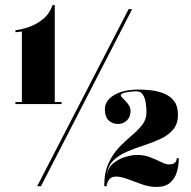

<svg xmlns="http://www.w3.org/2000/svg" viewBox="-20 -736 757 759"><path d="M41 -324.5V-332.5H66.5V-611.5Q62.5 -611 55 -610Q47.5 -609 41 -608.5V-616.5Q64.5 -619 94.2 -629.2Q124 -639.5 149.8 -660.2Q175.5 -681 188 -716H196.5V-332.5H223.5V-324.5ZM127 0 488.5 -700H502.5L142 0ZM599 3Q571 3 541.5 -7.2Q512 -17.5 485.2 -27.8Q458.5 -38 438.5 -38Q419.5 -38 410.8 -25.2Q402 -12.5 401.5 0H392Q392 -54 409 -90.8Q426 -127.5 450.8 -153.5Q475.5 -179.5 500.5 -200.2Q525.5 -221 542.2 -242.5Q559 -264 559 -292Q559 -309.5 556.2 -328.8Q553.5 -348 545 -361.5Q536.5 -375 519 -375Q501 -375 479.2 -371Q457.5 -367 457.5 -359.5Q457.5 -355 467 -346Q476.5 -337 486.2 -324.8Q496 -312.5 496 -297Q496 -274 481.8 -260Q467.5 -246 446 -246Q423.5 -246 409 -260.5Q394.5 -275 394.5 -303Q394.5 -339 431.8 -360.5Q469 -382 527.5 -382Q552 -382 579.2 -378.8Q606.5 -375.5 630.2 -365.5Q654 -355.5 668.8 -335.8Q683.5 -316 683.5 -282.5Q683.5 -246 664.2 -223.5Q645 -201 614.2 -186.8Q583.5 -172.5 548.5 -161.2Q513.5 -150 481.5 -136.2Q449.5 -122.5 428 -101.5Q406.5 -80.5 403 -46Q407.5 -74 428.5 -91Q449.5 -108 475.8 -115.8Q502 -123.5 522 -123.5Q550 -123.5 574 -114.2Q598 -105 616.8 -95.5Q635.5 -86 647.5 -86Q678.5 -86 678.5 -110.5H686.5V-105Q686.5 -80.5 679 -55.5Q671.5 -30.5 652.5 -13.8Q633.5 3 599 3Z"/></svg>

Font: Imbue 100pt ExtraBold
Style: Regular
Weight: 800
Designer: Tyler Finck
Foundry: Etcetera Type Company
Version: Version 1.102; ttfautohint (v1.8.3)